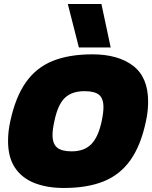

<svg xmlns="http://www.w3.org/2000/svg" viewBox="-20 -924 756 954"><path d="M372 -688 317 -904H484L530 -688ZM297 10Q214 10 151.5 -14.5Q89 -39 54.5 -90.5Q20 -142 20 -223Q20 -246 22.5 -270Q25 -294 31 -321Q57 -442 108.5 -515Q160 -588 241.5 -621Q323 -654 439 -654Q567 -654 641.5 -597Q716 -540 716 -419Q716 -397 713.5 -372.5Q711 -348 705 -321Q680 -202 628.5 -129Q577 -56 495.5 -23Q414 10 297 10ZM336 -172Q398 -172 433 -207Q468 -242 485 -321Q494 -363 494 -391Q494 -435 472 -453Q450 -471 400 -471Q337 -471 302 -437.5Q267 -404 250 -321Q241 -281 241 -253Q241 -210 263.5 -191Q286 -172 336 -172Z"/></svg>

Font: Kanit ExtraBold
Style: Italic
Weight: 800
Italic angle: -12°
Designer: Katatrad Team
Foundry: CadsonDemak
Version: Version 2.000; ttfautohint (v1.8.3)